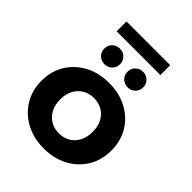

<svg xmlns="http://www.w3.org/2000/svg" viewBox="-246 -1008 1146 1146"><g transform="rotate(45 327.5 -435.0)"><path d="M327.5 7.6Q242 7.6 175.5 -28Q109 -63.6 70.7 -126.2Q32.5 -188.8 32.5 -269.3Q32.5 -350.4 70.9 -412.6Q109.3 -474.8 175.5 -510.2Q241.8 -545.5 327.5 -545.5Q413.3 -545.5 480.1 -510.2Q546.9 -474.9 584.7 -412.7Q622.6 -350.6 622.6 -269.3Q622.6 -188.6 584.8 -126.1Q547 -63.6 480 -28Q413 7.6 327.5 7.6ZM327.5 -120.1Q367 -120.1 397.9 -137.9Q428.7 -155.6 446.8 -189.5Q464.8 -223.3 464.8 -269.2Q464.8 -316 446.8 -349.2Q428.7 -382.3 397.9 -400.1Q367 -417.8 327.8 -417.8Q288.7 -417.8 257.8 -400.1Q226.9 -382.3 208.6 -349.2Q190.3 -316 190.3 -269.2Q190.3 -223.3 208.6 -189.5Q226.9 -155.6 257.8 -137.9Q288.6 -120.1 327.5 -120.1ZM423.9 -604.4Q396.3 -604.4 377 -622.9Q357.6 -641.4 357.6 -669.9Q357.6 -698.9 377 -717.4Q396.3 -735.8 423.9 -735.8Q451.5 -735.8 470.8 -717.4Q490.2 -698.9 490.2 -669.9Q490.2 -641.4 470.8 -622.9Q451.5 -604.4 423.9 -604.4ZM228.2 -604.4Q200.6 -604.4 181.3 -622.9Q161.9 -641.4 161.9 -669.9Q161.9 -698.9 181.3 -717.4Q200.6 -735.8 228.2 -735.8Q256.3 -735.8 275.4 -717.4Q294.5 -698.9 294.5 -669.9Q294.5 -641.4 275.4 -622.9Q256.3 -604.4 228.2 -604.4ZM141.1 -794.9V-877.9H510.4V-794.9Z"/></g></svg>

Font: Montserrat Thin
Style: Regular
Weight: 100
Designer: Julieta Ulanovsky
Foundry: Julieta Ulanovsky
Version: Version 9.000